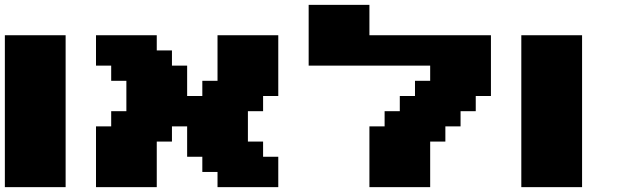

<svg xmlns="http://www.w3.org/2000/svg" viewBox="-20 -770 2540 790"><path d="M0 0H250V-625H0Z M875 0H1125V-125H1062.5V-187.5H1000V-312.5H1062.5V-375H1125V-625H875V-437.5H812.5V-375H750V-500H687.5V-562.5H625V-625H375V-500H437.5V-437.5H500V-312.5H437.5V-250H375V0H625V-187.5H687.5V-250H750V-125H812.5V-62.5H875Z M1500 0H1750V-187.5H1812.5V-250H1875V-312.5H1937.5V-375H2000V-625H1500V-750H1250V-500H1750V-437.5H1687.5V-375H1625V-312.5H1562.5V-250H1500Z M2125 0H2375V-625H2125Z"/></svg>

Font: Faithful 32x
Style: Bold
Weight: 400
Foundry: Faithful Resource Pack
Version: Version 1.0; January 27, 2023